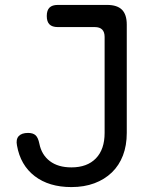

<svg xmlns="http://www.w3.org/2000/svg" viewBox="-20 -750 640 780"><path d="M49 -159Q44 -184 56 -197Q68 -210 94 -210Q114 -210 124.5 -200.5Q135 -191 140 -166Q149 -121 182.5 -95.5Q216 -70 270 -70Q334 -70 369.5 -106.5Q405 -143 405 -210V-600Q405 -620 395 -630Q385 -640 365 -640H215Q192 -640 181 -651Q170 -662 170 -685Q170 -708 181 -719Q192 -730 215 -730H415Q456 -730 475.5 -710.5Q495 -691 495 -650V-210Q495 -159 479.5 -118.5Q464 -78 434.5 -49.5Q405 -21 363.5 -5.5Q322 10 270 10Q179 10 121 -34.5Q63 -79 49 -159Z"/></svg>

Font: Maple Mono NL
Style: Regular
Weight: 400
Monospace: yes
Designer: subframe7536
Version: Version 7.000